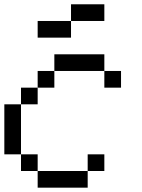

<svg xmlns="http://www.w3.org/2000/svg" viewBox="-20 -866 655 886"><path d="M307.7 -692.3H153.8V-769.2H307.7ZM461.5 -769.2H307.7V-846.2H461.5ZM153.8 0V-76.9H384.6V0ZM76.9 -76.9V-153.8H153.8V-76.9ZM384.6 -76.9V-153.8H461.5V-76.9ZM0 -153.8V-384.6H76.9V-153.8ZM76.9 -384.6V-461.5H153.8V-384.6ZM153.8 -461.5V-538.5H230.8V-461.5ZM461.5 -461.5V-538.5H538.5V-461.5ZM230.8 -538.5V-615.4H461.5V-538.5Z"/></svg>

Font: Mintsoda - Lime Green 13x16
Style: Regular
Weight: 400
Designer: Mintsoda-15
Version: Version 1.0